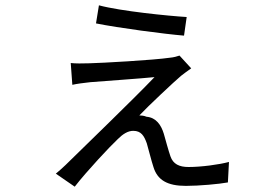

<svg xmlns="http://www.w3.org/2000/svg" viewBox="-20 -656 1040 722"><path d="M352 -636 341 -568C425 -551 599 -528 672 -522L682 -592C615 -596 434 -614 352 -636ZM699 -399 655 -447C647 -444 632 -440 619 -439C559 -430 361 -419 316 -418C291 -417 263 -417 246 -419L252 -337C269 -341 293 -344 320 -347C368 -351 514 -361 561 -366C480 -281 302 -110 226 -35C210 -20 201 -12 190 -3L261 46C306 -12 394 -106 423 -133C442 -152 461 -164 481 -164C511 -164 522 -145 532 -117C538 -97 549 -52 557 -28C572 21 609 43 679 43C729 43 805 36 837 30L841 -47C804 -37 737 -28 689 -28C654 -28 631 -39 621 -68C614 -88 603 -128 596 -153C586 -186 567 -214 531 -217C522 -221 511 -222 504 -222C537 -257 636 -350 661 -371C670 -378 686 -390 699 -399Z"/></svg>

Font: Noto Sans CJK TC Regular
Style: Regular
Weight: 400
Designer: Ryoko NISHIZUKA (kana & ideographs); Paul D. Hunt (Latin, Greek & Cyrillic); Wenlong ZHANG (bopomofo); Sandoll Communica
Foundry: Adobe Systems Incorporated
Version: Version 1.001;PS 1.001;hotconv 1.0.78;makeotf.lib2.5.61930